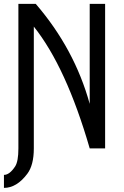

<svg xmlns="http://www.w3.org/2000/svg" viewBox="-20 -752 626 973"><path d="M0 134.3Q28.8 134.3 57.1 90.8Q73.2 65.4 73.2 0V-732.4H161.1Q357.4 -504.9 434.6 -225.6V-732.4H512.7V0H434.6Q315.4 -411.6 151.4 -617.2V0Q151.4 85 118.2 128.9Q64.5 200.2 0 200.2Z"/></svg>

Font: Consola Mono
Style: Book
Weight: 400
Monospace: yes
Designer: Wojciech Kalinowski "wmk69" (wmk69@o2.pl)
Foundry: Wojciech Kalinowski "wmk69" (wmk69@o2.pl)
Version: Version 2.1.0